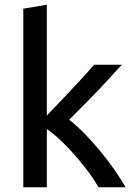

<svg xmlns="http://www.w3.org/2000/svg" viewBox="-20 -796 569 816"><path d="M79 0V-759L179 -776V-305Q210 -337 248 -377Q286 -417 321.5 -455.5Q357 -494 380 -521H498Q466 -486 428 -445Q390 -404 350 -363.5Q310 -323 274 -287Q305 -263 339 -228.5Q373 -194 405.5 -154.5Q438 -115 466 -75Q494 -35 514 0H399Q372 -46 334.5 -93Q297 -140 256.5 -181Q216 -222 179 -248V0Z"/></svg>

Font: Ubuntu Sans Medium
Style: Regular
Weight: 500
Designer: Dalton Maag Ltd
Foundry: Dalton Maag Ltd
Version: Version 1.006; ttfautohint (v1.8.4.7-5d5b)